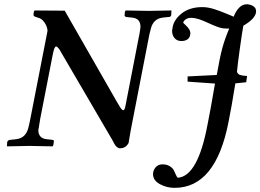

<svg xmlns="http://www.w3.org/2000/svg" viewBox="-20 -697 1243 917"><path d="M594.2 -14.2Q580.6 11.2 553.2 11.2Q537.6 11.2 524.9 -12.2Q523.4 -16.1 519.3 -23.2Q515.1 -30.3 514.2 -32.2L272 -446.8Q271 -448.7 268.6 -452.9Q266.1 -457 265.1 -459Q253.9 -475.1 248 -475.1Q239.3 -475.1 231.9 -436L171.9 -128.9Q169.4 -114.7 165 -85.9Q163.1 -78.1 163.1 -76.2Q163.1 -36.6 202.1 -32.2Q205.6 -31.7 213.6 -31Q221.7 -30.3 225.1 -29.8Q228 -29.8 235.8 -27.8Q238.3 -23.4 236.8 -18.1L234.9 -4.9Q233.4 -0.5 231 2Q139.2 0 124 0H115.2Q96.2 0 14.2 2L13.2 1Q13.2 -11.2 14.2 -17.1Q15.6 -25.9 25.9 -28.8Q32.2 -29.3 42.7 -30.5Q53.2 -31.7 57.1 -32.2Q103 -37.6 115.2 -85.9Q119.6 -101.6 125 -129.9L207 -549.8Q206.1 -569.8 192.1 -590.1Q178.2 -610.4 157.2 -613.8Q142.6 -618.7 141.1 -621.1Q138.7 -635.3 144 -646L146 -647L289.1 -646L538.1 -210.9Q547.4 -194.3 554.2 -184.1Q564.5 -168.9 569.8 -170.9Q575.7 -170.9 580.1 -195.8L642.1 -515.1Q645.5 -528.8 649.9 -559.1Q649.9 -561 650.4 -564.2Q650.9 -567.4 650.9 -568.8Q650.9 -608.9 611.8 -612.8Q607.9 -613.3 600.6 -614Q593.3 -614.7 589.8 -615.2Q579.1 -615.2 575.2 -621.1Q575.2 -634.3 576.2 -640.1Q578.1 -643.1 580.1 -647Q671.9 -645 691.9 -645Q706.1 -645 797.9 -647L798.8 -646Q798.8 -633.8 797.9 -627Q797.9 -618.2 789.1 -616.2Q782.7 -615.7 771.5 -614.5Q760.3 -613.3 756.8 -612.8Q711.9 -607.4 700.2 -559.1Q693.4 -534.7 689.9 -514.2L609.9 -103Q604.5 -78.1 594.2 -14.2ZM876 -332 1015.1 -338.9 1018.1 -354Q1029.8 -422.4 1041.7 -466.8Q1053.7 -511.2 1074.2 -559.1L1073.2 -561Q1065.9 -559.6 1055.2 -561Q1037.6 -561 1013.2 -570.8Q999.5 -575.7 973.1 -587.9Q946.8 -600.1 928.2 -606Q909.7 -611.8 891.1 -611.8Q877.4 -611.8 866.9 -604.5Q856.4 -597.2 855 -587.9Q856 -586.4 866 -577.4Q876 -568.4 882.6 -558.3Q889.2 -548.3 889.2 -537.1Q889.2 -532.7 888.2 -530.8Q886.2 -516.1 874.8 -508.5Q863.3 -501 846.2 -501Q825.7 -501 813.7 -514.9Q801.8 -528.8 801.8 -550.8Q801.8 -552.2 802.5 -554.7Q803.2 -557.1 803.2 -558.1Q806.6 -599.1 845.5 -631.1Q884.3 -663.1 946.8 -663.1Q960.4 -663.1 975.3 -660.4Q990.2 -657.7 1007.8 -651.9Q1025.4 -646 1036.9 -641.6Q1048.3 -637.2 1068.8 -628.7Q1089.4 -620.1 1096.2 -617.2Q1105 -641.6 1121.1 -659.2Q1137.2 -676.8 1160.2 -676.8Q1165 -676.8 1167 -675.8Q1183.1 -673.3 1193.1 -665Q1203.1 -656.7 1203.1 -643.1Q1203.1 -609.4 1142.1 -574.2Q1135.7 -538.6 1125.2 -462.9Q1114.7 -387.2 1111.8 -354Q1115.7 -342.8 1126.2 -339.1Q1136.7 -335.4 1160.2 -334L1155.8 -304.2L1104 -298.8Q1085.9 -185.5 1071.8 -116.2Q1010.7 200.2 814 200.2Q775.9 200.2 743.4 182.4Q710.9 164.6 710.9 134.8Q710.9 117.2 722.9 102.5Q734.9 87.9 756.8 87.9Q787.1 87.9 806.2 109.9Q812 117.7 818.1 133.5Q824.2 149.4 830.1 151.9Q925.3 143.6 971.2 -102.1Q984.4 -166 1006.8 -297.9L876 -307.1Z"/></svg>

Font: Common Serif Medium
Style: Italic
Weight: 500
Italic angle: -12°
Designer: Philipp H. Poll, Khaled Hosny
Foundry: Stefan Peev, Context Ltd.
Version: Version 1.026